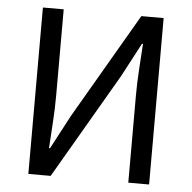

<svg xmlns="http://www.w3.org/2000/svg" viewBox="-49 -705 754 754"><g transform="rotate(5 328.0 -328.0)"><path d="M90 0V-656H172V-317Q172 -265 168.5 -211.5Q165 -158 162 -108H166L237 -242L478 -656H566V0H484V-343Q484 -395 487.5 -446.5Q491 -498 494 -548H490L419 -414L178 0Z"/></g></svg>

Font: Source Sans Pro
Style: Regular
Weight: 400
Designer: Paul D. Hunt
Foundry: Adobe Systems Incorporated
Version: Version 2.021;PS 2.000;hotconv 1.0.86;makeotf.lib2.5.63406